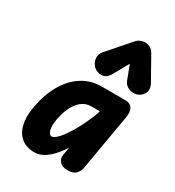

<svg xmlns="http://www.w3.org/2000/svg" viewBox="-199 -951 977 1072"><g transform="rotate(30 289.5 -414.5)"><path d="M190 6Q138 6 104.8 -20.2Q71.5 -46.5 59.8 -95.2Q48 -144 60 -210.5Q76 -299.5 113.5 -364.5Q151 -429.5 206.8 -465Q262.5 -500.5 332 -500.5H481.5Q516 -500.5 529 -478.8Q542 -457 535.5 -421L472 -52.5Q469 -37 453 -18.5Q437 0 398 0Q364 0 347.8 -19Q331.5 -38 336 -62.5L345 -114Q319.5 -74.5 293.5 -47.8Q267.5 -21 241.8 -7.5Q216 6 190 6ZM205 -210.5Q198.5 -169.5 205.2 -144.2Q212 -119 229 -119Q244 -119 269.5 -146.5Q295 -174 326 -228Q357 -282 388 -361L391 -375.5H336Q302.5 -375.5 276 -355Q249.5 -334.5 231.5 -297.5Q213.5 -260.5 205 -210.5ZM523.5 -560.5Q496.5 -552.5 471.8 -564Q447 -575.5 437.5 -600.5L404 -689L350 -593Q330 -556.5 300 -555.2Q270 -554 248.5 -573Q228 -592.5 225 -620Q222 -647.5 240.5 -668.5L365 -811Q376 -823.5 389.8 -829.2Q403.5 -835 417.5 -835Q434.5 -835 450.2 -828Q466 -821 476.5 -802.5L558 -658Q578.5 -621.5 564.8 -595.2Q551 -569 523.5 -560.5Z"/></g></svg>

Font: Edu VIC WA NT Hand Pre
Style: Regular
Weight: 400
Designer: Tina and Corey Anderson, Eben Sorkin, Mirko Velimirovic
Foundry: Google for Education
Version: Version 1.000